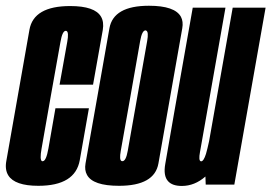

<svg xmlns="http://www.w3.org/2000/svg" viewBox="-46 -626 921 651"><path d="M84 4Q4 4 -18 -31.5Q-30 -51 -24.5 -80.5Q-9.5 -165.5 14 -299Q39.5 -444.5 53.8 -525Q68 -605.5 192 -605.5Q275.5 -605.5 296.5 -569.5Q307 -551.5 302.5 -524.5Q288 -443 269.5 -339H156Q175.5 -446 182 -484Q188 -517 179.5 -521Q178.5 -521.5 177 -521.5Q165.5 -521.5 159 -483.8Q152.5 -446 126 -299Q103 -166 95 -122.5Q88 -83.5 96.5 -79.5Q97.5 -79.5 99 -79.5Q110.5 -79.5 118.2 -122.8Q126 -166 142 -259H255.5Q240 -170 224.5 -83Q209 4 84 4Z M357.5 4Q269 4 249 -33Q240 -49 244 -72Q257.5 -148 284.5 -300.5Q311.5 -453.5 325 -530Q338.5 -606.5 459 -606.5Q547 -606.5 567.5 -569Q576 -553 572 -530Q558.5 -453.5 531.5 -300.5Q504.5 -148 491.2 -72Q478 4 357.5 4ZM369 -79.5Q381 -79.5 387.2 -114.8Q393.5 -150 420 -300.5Q446.5 -451 453 -487Q458.5 -518 450 -522Q449 -523 447.5 -523Q435.5 -523 429.2 -487Q423 -451 396.5 -300.5Q370 -150 363.5 -114.5Q358 -84 366 -80Q367.5 -79.5 369 -79.5Z M651.5 0 650.5 -27.5Q614 4.5 570.5 4.5Q538.5 4.5 524 -11.5Q507 -30 514.5 -71Q527.5 -147 544.5 -243.5L607.5 -600H718.5L655.5 -243Q637.5 -141 632 -110Q627 -83 634 -79.5Q635 -79 636 -79Q644.5 -79 652.5 -104.5Q657.5 -122 663 -147.5L743 -600H854.5L748.5 0Z"/></svg>

Font: Anybody UltraCondensed SemiBold
Style: Italic
Weight: 600
Width: 1
Italic angle: -10°
Designer: Tyler Finck
Foundry: Etcetera Type Company
Version: Version 1.010; ttfautohint (v1.8.3) -l 8 -r 50 -G 200 -x 14 